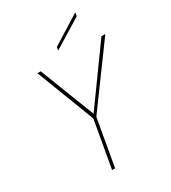

<svg xmlns="http://www.w3.org/2000/svg" viewBox="-214 -1002 985 1109"><g transform="rotate(-30 279.0 -447.5)"><path d="M199 0 254 -312 105 -700H127L269 -335L532 -700H558L274 -312L219 0ZM274 -753 278 -775 470 -895 466 -871Z"/></g></svg>

Font: DM Sans 24pt Thin
Style: Italic
Weight: 250
Italic angle: -10°
Designer: Colophon Foundry, Jonny Pinhorn
Foundry: Colophon Foundry
Version: Version 4.004;gftools[0.9.30]